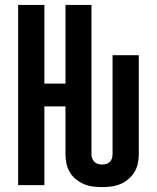

<svg xmlns="http://www.w3.org/2000/svg" viewBox="-20 -755 640 783"><path d="M396 8Q377 8 358 5.5Q339 3 321.5 -4.5Q304 -12 289 -24.5Q274 -37 264.5 -53Q255 -69 251 -88Q247 -107 247 -126V-321H161V0H54V-735H161V-414H247V-735H353V-126Q353 -117 356 -109Q359 -101 365 -95Q371 -89 379.5 -86.5Q388 -84 396 -84Q405 -84 413.5 -86.5Q422 -89 428 -95Q434 -101 436.5 -109Q439 -117 439 -126V-530H546V-126Q546 -107 542 -88Q538 -69 528 -53Q518 -37 503.5 -24.5Q489 -12 471 -4.5Q453 3 434 5.5Q415 8 396 8Z"/></svg>

Font: Iosevka Curly SmBdEx
Style: Regular
Weight: 600
Width: 7
Monospace: yes
Designer: Belleve Invis
Foundry: Belleve Invis
Version: Version 11.1.0; ttfautohint (v1.8.3)